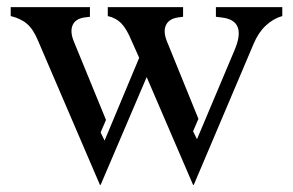

<svg xmlns="http://www.w3.org/2000/svg" viewBox="-20 -490 822 538"><path d="M277 -154 262 -119 273 -96 370 -328 349 -375Q335 -409 320 -424.5Q305 -440 282 -445V-470H493V-443L478 -441Q453 -437 445 -419.5Q437 -402 447 -376L536 -157L521 -122L532 -100L637 -349Q655 -391 646 -414Q637 -437 601 -441L585 -443V-470H771V-445Q746 -438 725 -418.5Q704 -399 691 -368L523 28H521L391 -274L262 28H260L87 -375Q74 -407 56.5 -422.5Q39 -438 10 -445V-470H232V-443L216 -441Q191 -437 183.5 -419.5Q176 -402 186 -376Z"/></svg>

Font: Redaction
Style: Regular
Weight: 400
Designer: Jeremy Mickel / Forest Young
Foundry: MCKL
Version: Version 2.001; Redaction